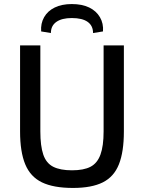

<svg xmlns="http://www.w3.org/2000/svg" viewBox="-20 -914 710 947"><path d="M591 -690V-266Q591 -165 566.5 -103.5Q542 -42 487 -14.5Q432 13 340 13Q244 13 187 -14.5Q130 -42 104.5 -103.5Q79 -165 79 -266V-690H179V-266Q179 -194 193.5 -151.5Q208 -109 242.5 -91.5Q277 -74 335 -74Q393 -74 426.5 -91.5Q460 -109 475.5 -151.5Q491 -194 491 -266V-690ZM231 -751 183 -759Q180 -798 197.5 -829Q215 -860 250 -877Q285 -894 334 -894Q385 -894 420 -877Q455 -860 473 -829Q491 -798 488 -759L439 -751Q439 -787 412.5 -806Q386 -825 334 -825Q285 -825 258 -806Q231 -787 231 -751Z"/></svg>

Font: Exo 2 Medium
Style: Regular
Weight: 500
Designer: Natanael Gama
Foundry: Natanael Gama
Version: Version 2.010